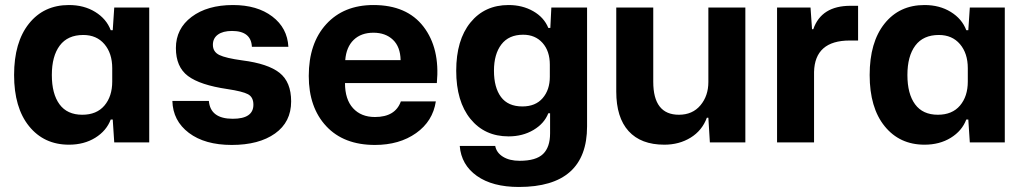

<svg xmlns="http://www.w3.org/2000/svg" viewBox="-20 -566 4076 763"><path d="M254 9Q155 9 95.5 -64.5Q36 -138 36 -268Q36 -398 95 -472Q154 -546 254 -546Q314 -546 358.5 -518.5Q403 -491 420 -446H428L434 -536H573V0H434L428 -91H420Q403 -46 358.5 -18.5Q314 9 254 9ZM307 -110Q364 -110 395 -146.5Q426 -183 426 -242V-295Q426 -354 395 -390.5Q364 -427 311 -427Q249 -427 217.5 -385Q186 -343 186 -268Q186 -193 216.5 -151.5Q247 -110 307 -110Z M901 10Q794 10 730.5 -38Q667 -86 665 -165H810Q816 -94 905 -94Q987 -94 987 -150Q987 -180 965.5 -191.5Q944 -203 884 -212Q775 -228 727 -264Q679 -300 679 -375Q679 -452 741.5 -499Q804 -546 906 -546Q1002 -546 1062 -500.5Q1122 -455 1126 -380H981Q978 -443 902 -443Q866 -443 846 -428.5Q826 -414 826 -388Q826 -360 851.5 -347.5Q877 -335 943 -326Q1045 -313 1091 -276.5Q1137 -240 1137 -163Q1137 -81 1073 -35.5Q1009 10 901 10Z M1470 10Q1346 10 1276.5 -64.5Q1207 -139 1207 -264Q1207 -394 1276.5 -470Q1346 -546 1464 -546Q1597 -546 1663 -460Q1729 -374 1716 -236H1351Q1351 -171 1383 -136Q1415 -101 1470 -101Q1551 -101 1573 -163H1712Q1700 -84 1633.5 -37Q1567 10 1470 10ZM1352 -327H1572Q1571 -380 1541.5 -408Q1512 -436 1464 -436Q1415 -436 1385.5 -407.5Q1356 -379 1352 -327Z M2042 177Q1937 177 1875 133Q1813 89 1807 14H1948Q1953 41 1979 57Q2005 73 2045 73Q2110 73 2138 46Q2166 19 2166 -36V-116H2159Q2143 -75 2100 -49.5Q2057 -24 2001 -24Q1906 -24 1849.5 -93.5Q1793 -163 1793 -285Q1793 -407 1849.5 -476.5Q1906 -546 2001 -546Q2056 -546 2099 -521.5Q2142 -497 2159 -455H2167L2171 -536H2313V-64Q2313 177 2042 177ZM2056 -143Q2108 -143 2136.5 -176Q2165 -209 2165 -261V-309Q2165 -363 2136 -395.5Q2107 -428 2059 -428Q2002 -428 1972.5 -389.5Q1943 -351 1943 -285Q1943 -218 1971 -180.5Q1999 -143 2056 -143Z M2620 9Q2527 9 2478 -45Q2429 -99 2429 -202V-536H2576V-241Q2576 -110 2678 -110Q2732 -110 2763.5 -147.5Q2795 -185 2795 -240V-536H2942V0H2801L2795 -98H2789Q2770 -47 2724.5 -19Q2679 9 2620 9Z M3068 0V-536H3201L3207 -450H3212Q3244 -543 3360 -543H3390V-405H3357Q3218 -405 3215 -280V0Z M3654 9Q3555 9 3495.5 -64.5Q3436 -138 3436 -268Q3436 -398 3495 -472Q3554 -546 3654 -546Q3714 -546 3758.5 -518.5Q3803 -491 3820 -446H3828L3834 -536H3973V0H3834L3828 -91H3820Q3803 -46 3758.5 -18.5Q3714 9 3654 9ZM3707 -110Q3764 -110 3795 -146.5Q3826 -183 3826 -242V-295Q3826 -354 3795 -390.5Q3764 -427 3711 -427Q3649 -427 3617.5 -385Q3586 -343 3586 -268Q3586 -193 3616.5 -151.5Q3647 -110 3707 -110Z"/></svg>

Font: Mona Sans
Style: Bold
Weight: 700
Designer: Deni Anggara
Foundry: GitHub
Version: Version 2.000;Glyphs 3.2.3 (3260)